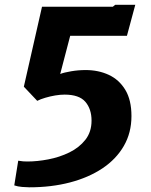

<svg xmlns="http://www.w3.org/2000/svg" viewBox="-20 -775 630 802"><path d="M102.9 7.4Q90.9 7.4 72.6 5.9Q54.3 4.4 39.6 -0.6L56.1 -103.7Q67.6 -101.7 76.9 -101Q86.1 -100.4 94.4 -100.4Q135.4 -100.4 181.9 -109.3Q228.4 -118.2 269.6 -138.2Q310.7 -158.3 336.6 -191.1Q362.4 -223.9 362.4 -271.2Q362.4 -319.7 336.5 -349.8Q310.6 -379.8 249.8 -379.8Q232.1 -379.8 210.7 -376.3Q189.3 -372.7 169.3 -366.7Q149.2 -360.8 135.5 -353.8L79.6 -412.9L155.5 -747H451.4L461.4 -755H545.1L510.2 -625.4H273.2L231.5 -466Q247.6 -472.3 277.3 -477.3Q307 -482.4 337.8 -482.4Q391.1 -482.4 434.4 -462.3Q477.7 -442.2 503.4 -399.7Q529.1 -357.2 529.1 -290.2Q529.1 -220.4 497.2 -165.3Q465.3 -110.1 407.6 -71.6Q349.8 -33.2 272.2 -12.9Q194.7 7.4 102.9 7.4Z"/></svg>

Font: Merriweather Sans Variable Regular
Style: Italic
Weight: 300
Italic angle: -8°
Designer: Eben Sorkin
Foundry: Eben Sorkin
Version: Version 2.001